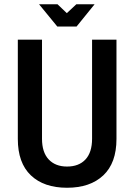

<svg xmlns="http://www.w3.org/2000/svg" viewBox="-20 -873 632 905"><path d="M296 12Q187 12 125.5 -46.5Q64 -105 64 -218V-686H178V-219Q178 -155 209.5 -121.5Q241 -88 296 -88Q352 -88 383 -121.5Q414 -155 414 -219V-686H529V-218Q529 -105 467 -46.5Q405 12 296 12ZM250 -748 164 -853H251L295 -811L340 -853H426L341 -748Z"/></svg>

Font: Archivo Narrow SemiBold
Style: Regular
Weight: 600
Designer: Hector Gatti
Foundry: Omnibus-Type
Version: Version 3.002